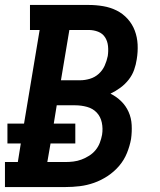

<svg xmlns="http://www.w3.org/2000/svg" viewBox="-24 -755 644 775"><path d="M-4 0V-101H48L60 -176H6V-256H73L136 -634H97V-735H334Q364 -735 393 -730Q422 -725 447 -712.5Q472 -700 491 -679Q510 -658 520 -631.5Q530 -605 531.5 -575.5Q533 -546 528 -516Q525 -495 517.5 -473.5Q510 -452 495.5 -433.5Q481 -415 462 -401Q443 -387 422 -377Q446 -365 465 -346.5Q484 -328 495 -303.5Q506 -279 507.5 -250.5Q509 -222 505 -194Q500 -166 488.5 -137.5Q477 -109 457 -85.5Q437 -62 410.5 -44.5Q384 -27 355.5 -17Q327 -7 298 -3.5Q269 0 240 0ZM222 -431H299Q319 -431 339 -437Q359 -443 374.5 -457Q390 -471 398.5 -490Q407 -509 411 -529Q414 -549 412 -569Q410 -589 400 -604.5Q390 -620 372 -627Q354 -634 334 -634H256ZM167 -101H240Q256 -101 272.5 -103Q289 -105 305 -111Q321 -117 336 -126.5Q351 -136 362 -149.5Q373 -163 379 -179Q385 -195 388 -211Q392 -236 387 -260Q382 -284 366.5 -300.5Q351 -317 327.5 -323.5Q304 -330 279 -330H205L193 -256H280V-176H180Z"/></svg>

Font: Iosevka Slab Extended
Style: Bold Italic
Weight: 700
Width: 7
Italic angle: -9°
Monospace: yes
Designer: Belleve Invis
Foundry: Belleve Invis
Version: Version 11.1.0; ttfautohint (v1.8.3)